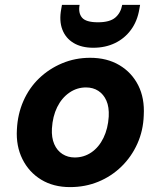

<svg xmlns="http://www.w3.org/2000/svg" viewBox="-20 -752 656 784"><path d="M266 12Q198 12 148 -18.5Q98 -49 71.5 -102.5Q45 -156 49 -223Q52 -286 75.5 -339.5Q99 -393 139.5 -432Q180 -471 233.5 -493.5Q287 -516 348 -516Q417 -516 467.5 -486Q518 -456 544.5 -403.5Q571 -351 567 -281Q565 -219 541 -165.5Q517 -112 476 -72Q435 -32 381.5 -10Q328 12 266 12ZM285 -109Q323 -109 353.5 -130Q384 -151 402.5 -189Q421 -227 424 -276Q426 -315 414.5 -341Q403 -367 381.5 -381Q360 -395 331 -395Q294 -395 263 -373.5Q232 -352 213.5 -314.5Q195 -277 192 -227Q190 -190 201.5 -163.5Q213 -137 235 -123Q257 -109 285 -109ZM361 -557Q313 -557 280.5 -576.5Q248 -596 234.5 -631.5Q221 -667 230 -715L233 -732H305Q299 -699 315 -680Q331 -661 380 -661Q428 -661 450.5 -680Q473 -699 479 -732H552L549 -715Q541 -666 515 -630.5Q489 -595 449.5 -576Q410 -557 361 -557Z"/></svg>

Font: DM Sans ExtraBold
Style: Italic
Weight: 800
Italic angle: -10°
Designer: Colophon Foundry, Jonny Pinhorn
Foundry: Colophon Foundry
Version: Version 4.004;gftools[0.9.30]